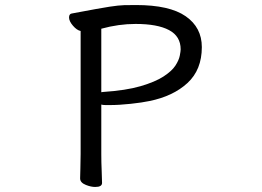

<svg xmlns="http://www.w3.org/2000/svg" viewBox="-20 -731 1040 762"><path d="M382 -316V-119Q382 -86 383.5 -54Q385 -22 385 -5Q385 11 358 11Q341 11 321 3Q298 -6 298 -23Q298 -34 299 -63Q300 -92 300 -120V-608Q285 -611 269.5 -629Q254 -647 254 -662Q254 -677 268 -678Q379 -699 415.5 -704.5Q452 -710 472.5 -710.5Q493 -711 520 -711Q653 -711 717 -666.5Q781 -622 781 -544Q781 -454 724 -401.5Q667 -349 573 -330Q545 -324 499 -319Q453 -314 415 -314H400Q388 -314 382 -316ZM518 -636Q451 -636 382 -617V-365Q385 -366 389 -366Q480 -372 538 -389Q596 -406 629 -427.5Q662 -449 676 -470.5Q690 -492 693.5 -510Q697 -528 697 -535Q697 -587 651 -611.5Q605 -636 518 -636Z"/></svg>

Font: Moon Stars Kai
Style: Bold
Weight: 700
Designer: GuiWonder
Version: Version 1.101